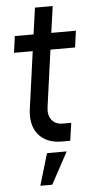

<svg xmlns="http://www.w3.org/2000/svg" viewBox="-60 -715 472 971"><g transform="rotate(-5 176.0 -230.0)"><path d="M232.5 6.5H275L288 -83.5H245.5Q208 -83.5 189 -108Q170 -132.5 175.5 -173L215.5 -461.5H340.5L352 -545.5H227L246 -680H156L137 -545.5H42L30.5 -461.5H125.5L85.5 -173Q74 -90 114.2 -41.8Q154.5 6.5 232.5 6.5ZM104.5 220H165L252.5 58.5H152.5Z"/></g></svg>

Font: Mohave Medium
Style: Italic
Weight: 500
Italic angle: -8°
Designer: Gumpita Rahayu
Foundry: Tokotype
Version: Version 2.002; ttfautohint (v1.8.3)